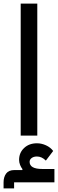

<svg xmlns="http://www.w3.org/2000/svg" viewBox="-47 -760 325 1076"><path d="M32 262V296H-27V262Q-27 232 -12.5 212.5Q2 193 34 193H78L79 188Q71 178 65.5 164Q60 150 60 136Q60 96 88 69.5Q116 43 160 43Q186 43 211 54.5Q236 66 251 86L210 140Q187 117 160 117Q142 117 130.5 125.5Q119 134 119 147Q119 187 190 187H258V262ZM69 -740H162V0H69Z"/></svg>

Font: IBM Plex Sans Arabic Medm
Style: Regular
Weight: 500
Designer: Mike Abbink, Paul van der Laan, Pieter van Rosmalen, Wael Morcos, Khajak Apelian
Foundry: Bold Monday
Version: Version 1.005